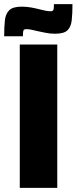

<svg xmlns="http://www.w3.org/2000/svg" viewBox="-55 -902 368 922"><path d="M40 0V-688H220V0ZM-35 -728Q-35 -773 -31.5 -804.5Q-28 -836 -10.5 -853Q7 -870 49 -870Q73 -870 95 -866Q117 -862 136 -857Q151 -853 164 -850.5Q177 -848 188 -848Q200 -848 202 -856Q204 -864 204 -882H293Q293 -837 289.5 -805Q286 -773 269 -756.5Q252 -740 210 -740Q186 -740 164 -744.5Q142 -749 123 -753Q108 -757 95 -759.5Q82 -762 71 -762Q59 -762 57 -754Q55 -746 55 -728Z"/></svg>

Font: Saira Condensed Black
Style: Regular
Weight: 900
Width: 3
Designer: Hector Gatti with collaboration of the Omnibus-Type team
Foundry: Omnibus-Type
Version: Version 1.101